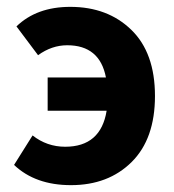

<svg xmlns="http://www.w3.org/2000/svg" viewBox="-20 -528 507 560"><path d="M187 12Q83 12 21 -47L75 -133Q117 -100 170 -100Q274 -100 291 -205H119V-302H289Q271 -396 176 -396Q131 -396 91 -367L28 -451Q87 -508 185 -508Q294 -508 363 -441Q432 -374 432 -248Q432 -123 364 -55.5Q296 12 187 12Z"/></svg>

Font: Toshiba Sans
Style: Bold
Weight: 700
Designer: Paul D. Hunt
Foundry: Toshiba Corporation
Version: Version 2.020;PS 2.0;hotconv 1.0.86;makeotf.lib2.5.63406